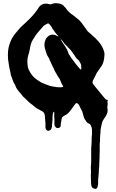

<svg xmlns="http://www.w3.org/2000/svg" viewBox="-20 -693 733 1217"><path d="M579 503Q564 500 560 487Q557 475 557 464Q557 462 557.5 459.5Q558 457 557 456Q556 444 556 432.5Q556 421 556 410L557 403V394Q556 386 556 377Q556 368 556 360Q557 352 557.5 344.5Q558 337 558 330V247Q559 240 559 233.5Q559 227 560 220Q561 211 561 202Q561 193 561 184Q561 178 561.5 172.5Q562 167 563 161V129Q563 117 557 105Q555 101 554 100Q553 94 545 91Q539 89 536 87Q530 82 526 76Q525 73 522.5 70Q520 67 518 64Q516 61 515 58Q514 55 512 52L503 19Q502 15 500.5 11.5Q499 8 497 5Q493 -2 489.5 -9Q486 -16 483 -23Q478 -34 470 -38Q467 -41 463 -39Q457 -36 454 -30L433 -1Q426 9 418.5 17.5Q411 26 401 33L390 39Q385 41 379 46Q372 51 371 58Q370 69 367.5 79.5Q365 90 365 101Q366 108 360.5 113.5Q355 119 346 119Q342 119 340 118Q330 113 326 102Q325 99 325 96Q325 93 325 90V56H324V22Q324 18 323 16H320Q318 18 318 19Q315 26 314 33.5Q313 41 313 49Q313 56 313 63Q313 70 312 77Q312 85 311 88Q310 92 310 95.5Q310 99 310 103Q310 111 307 119Q304 130 294 134Q290 136 287 136Q280 137 275 131Q269 126 269 119Q268 114 268 109.5Q268 105 268 100Q269 97 268.5 94.5Q268 92 268 89L265 50Q265 36 261 27Q256 16 247 12Q243 10 238.5 7.5Q234 5 229 2Q228 1 227 1Q226 1 225 0Q216 -4 208.5 -9.5Q201 -15 194 -21Q191 -24 188 -26.5Q185 -29 182 -31Q176 -35 170.5 -39.5Q165 -44 160 -49Q153 -56 146 -62.5Q139 -69 132 -76Q129 -78 126.5 -81Q124 -84 122 -86Q116 -94 110.5 -101Q105 -108 98 -115Q94 -121 89 -127.5Q84 -134 81 -141Q76 -157 67 -169L64 -176Q60 -187 56.5 -197Q53 -207 49 -217Q49 -218 48.5 -218.5Q48 -219 48 -220Q48 -227 46 -234Q44 -241 43 -248L42 -252Q38 -268 36 -284.5Q34 -301 31 -317V-321Q30 -333 30 -345Q30 -357 31 -369Q33 -390 39.5 -410.5Q46 -431 56 -450Q61 -458 66.5 -466.5Q72 -475 78 -482Q83 -487 87 -492Q91 -497 95 -502Q109 -520 128 -536Q139 -546 150 -556.5Q161 -567 171 -577Q175 -581 178.5 -585Q182 -589 186 -593Q204 -613 219 -635Q221 -639 223 -642Q225 -645 227 -648Q244 -670 270 -670Q275 -670 280.5 -669.5Q286 -669 291 -667Q298 -664 307 -667Q310 -669 313 -669.5Q316 -670 319 -671Q327 -673 332 -673Q342 -672 351.5 -671Q361 -670 370 -666Q373 -665 376 -663Q379 -661 381 -659Q383 -656 386 -653Q389 -650 392 -647Q396 -643 399 -639Q402 -635 405 -630Q410 -624 415 -619.5Q420 -615 425 -610L426 -609Q435 -602 444 -596Q453 -590 461 -582Q464 -579 468 -577Q486 -564 499 -546L529 -504Q533 -496 542 -489Q551 -482 560 -473.5Q569 -465 578 -457Q587 -450 594 -441Q597 -438 600 -435Q603 -432 606 -428Q631 -399 640 -365Q642 -359 642 -356Q642 -350 642 -344Q642 -338 641 -331Q640 -319 637 -307Q634 -295 629 -284Q628 -281 624 -275Q613 -258 602 -244Q600 -241 598 -238Q596 -235 594 -232L573 -190Q569 -185 568 -179Q564 -170 570 -161L586 -140Q591 -135 597 -127L615 -105Q619 -100 623.5 -94.5Q628 -89 632 -84Q637 -79 641 -74Q645 -69 649 -64Q651 -61 656 -61Q666 -61 662 -52Q660 -47 661 -45Q663 -38 662.5 -32Q662 -26 661 -20Q660 -16 660 -13Q660 -10 661 -6Q664 7 661 19Q658 31 651 42Q648 47 644.5 52Q641 57 638 62Q634 67 631.5 72.5Q629 78 627 84Q624 94 622.5 103.5Q621 113 619 122Q618 126 617.5 130.5Q617 135 617 140Q617 143 617 146.5Q617 150 616 154Q615 163 614.5 172.5Q614 182 614 191Q614 196 614 201Q614 206 613 211Q612 214 612 217Q612 220 612 222Q612 241 612 260Q612 279 611 298V303Q610 314 610 325.5Q610 337 609 348Q609 355 609 361.5Q609 368 607 376V382Q607 392 606 402.5Q605 413 604 424V428Q602 438 602 448Q602 458 602 468Q602 479 599 488Q599 491 598 493Q592 508 579 503ZM369 -140 376 -141Q383 -143 379 -148Q378 -152 375.5 -155Q373 -158 371 -162Q368 -169 365.5 -175.5Q363 -182 360 -189L357 -195Q350 -203 345 -212.5Q340 -222 335 -230Q325 -244 321 -259Q319 -263 318 -264Q314 -270 311.5 -276.5Q309 -283 306 -289L300 -302Q296 -307 295 -313Q294 -318 291.5 -322.5Q289 -327 286 -331Q278 -343 275 -353Q272 -362 269.5 -371Q267 -380 264 -388Q261 -403 262 -416Q262 -422 263 -425L269 -442Q272 -450 278 -456Q279 -458 280.5 -459Q282 -460 283 -461Q288 -467 299 -471Q304 -473 310 -473.5Q316 -474 322 -472H325Q328 -471 331.5 -470Q335 -469 338 -467L350 -461Q349 -466 345.5 -469Q342 -472 339 -476Q337 -479 334.5 -482Q332 -485 329 -488Q325 -493 322.5 -498Q320 -503 315 -507Q313 -509 313 -511Q310 -518 306 -523.5Q302 -529 298 -534L289 -543Q286 -546 282 -544Q275 -541 268.5 -537Q262 -533 256 -529Q255 -528 254 -527Q253 -526 252 -524L219 -486Q217 -485 215 -481Q205 -469 196 -453Q179 -430 173 -403Q170 -388 167 -372.5Q164 -357 159 -342Q155 -329 154 -315.5Q153 -302 154 -288Q155 -279 156.5 -269.5Q158 -260 162 -252Q168 -239 176 -227Q184 -215 194 -204Q205 -194 216 -186.5Q227 -179 240 -171Q254 -164 268 -159Q282 -154 296 -149Q301 -148 306.5 -146.5Q312 -145 318 -144Q323 -143 327 -143Q331 -143 335 -141Q343 -140 352 -140Q361 -140 369 -140ZM490 -253Q491 -252 492.5 -252.5Q494 -253 494 -254Q494 -255 495 -256Q496 -263 495 -269.5Q494 -276 494 -283Q493 -287 491 -290Q489 -293 487 -297Q487 -299 485 -301Q482 -310 475 -314Q467 -319 460 -330Q456 -337 451.5 -343.5Q447 -350 442 -356Q441 -357 441 -358Q441 -359 440 -360Q438 -364 436 -365Q432 -370 428 -375.5Q424 -381 419 -385Q417 -387 415 -389Q413 -391 411 -393Q409 -396 406.5 -399Q404 -402 401 -404Q396 -409 391 -413.5Q386 -418 383 -424Q376 -435 365 -446Q364 -447 364 -449Q363 -449 363 -449.5Q363 -450 363 -450Q362 -450 362 -448L365 -446Q366 -442 368 -438Q370 -434 372 -430L384 -412Q389 -406 392.5 -399.5Q396 -393 400 -387Q408 -374 411 -363Q414 -351 421 -343Q423 -341 423 -340Q425 -336 427.5 -332Q430 -328 433 -324Q441 -314 448.5 -303.5Q456 -293 464 -283L485 -258Q487 -255 490 -253Z"/></svg>

Font: Lacquer
Style: Regular
Weight: 400
Designer: Eli Block, Niki Polyocan
Version: Version 1.100